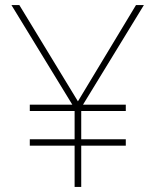

<svg xmlns="http://www.w3.org/2000/svg" viewBox="-20 -734 610 754"><path d="M286 -336 514 -714H545L306 -323H474V-298H299V-187H474V-162H299V0H273V-162H97V-187H273V-298H97V-323H264L25 -714H56Z"/></svg>

Font: Noto Sans Armenian Thin
Style: Regular
Weight: 250
Version: Version 2.007